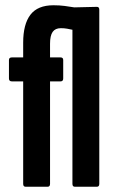

<svg xmlns="http://www.w3.org/2000/svg" viewBox="-20 -709 435 729"><path d="M77 0Q68 0 68 -11V-400H25Q14 -400 14 -411V-481Q14 -491 25 -491H68V-547Q68 -617 95.5 -653Q123 -689 183 -689Q206 -689 225 -686.5Q244 -684 262 -681L348 -683Q357 -683 357 -672V-11Q357 0 348 0H264Q255 0 255 -11V-596Q246 -598 235 -600Q224 -602 211 -602Q190 -602 180 -588Q170 -574 170 -543V-491H210Q220 -491 220 -481V-411Q220 -400 210 -400H170V-11Q170 0 161 0Z"/></svg>

Font: Sofia Sans Extra Condensed
Style: Bold
Weight: 700
Designer: Botio Nikoltchev, Ani Petrova
Foundry: lettersoup
Version: Version 4.101